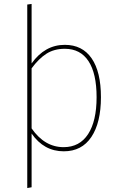

<svg xmlns="http://www.w3.org/2000/svg" viewBox="-20 -756 609 972"><path d="M302 -11Q383 -11 426 -77Q469 -143 469 -264Q469 -384 428 -446.5Q387 -509 308 -509Q254 -509 215 -484Q176 -459 140 -410V-106Q206 -11 302 -11ZM308 -529Q397 -529 444 -460.5Q491 -392 491 -264Q491 -135 442.5 -62.5Q394 10 303 10Q202 10 140 -80V192L118 196V-733L140 -736V-435Q207 -529 308 -529Z"/></svg>

Font: FiraSans
Style: Regular
Weight: 150
Designer: Carrois Corporate & Edenspiekermann AG
Foundry: Carrois Corporate GbR & Edenspiekermann AG
Version: Version 3.106;PS 003.106;hotconv 1.0.70;makeotf.lib2.5.58329